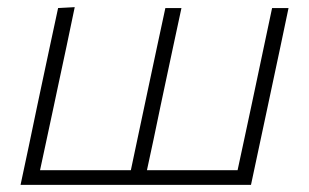

<svg xmlns="http://www.w3.org/2000/svg" viewBox="-20 -517 864 537"><path d="M37.5 0Q49.5 -56 60.5 -108Q71.5 -160 84 -220.5L94.5 -270Q108 -333 119.2 -386Q130.5 -439 142.5 -494.5L189 -497Q177.5 -440.5 166 -387Q154.5 -333.5 141 -270L130.5 -220.5Q119.5 -169.5 110.5 -127.2Q101.5 -85 92 -41H346Q355.5 -85 364.2 -127.2Q373 -169.5 384 -220.5L394.5 -270Q408 -333 419.2 -386Q430.5 -439 442.5 -494.5H487.5Q475.5 -439 464.2 -386Q453 -333 439.5 -270L429 -220.5Q418.5 -169 409.5 -127Q400.5 -85 391 -41H644.5Q654 -84.5 663 -127Q672 -169.5 683 -220.5L693.5 -270Q707 -333 718 -386Q729 -439 741 -494.5H787Q775.5 -439 764.2 -386Q753 -333 739.5 -270L729 -220.5Q716 -160 705 -108Q694 -56 682 0Z"/></svg>

Font: Commissioner ExtraLight
Style: Italic
Weight: 200
Italic angle: -12°
Designer: Kostas Bartsokas
Foundry: Kostas Bartsokas
Version: Version 1.000; ttfautohint (v1.8.3)